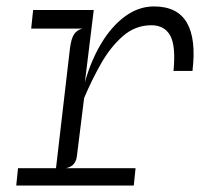

<svg xmlns="http://www.w3.org/2000/svg" viewBox="-20 -577 640 597"><path d="M30.5 0 36 -54H401.5L396 0ZM77 -488 83 -546H271.5L239.5 -488ZM149 -10 197.5 -426.5Q201.5 -457.5 210.5 -470.8Q219.5 -484 236.5 -488L204.5 -497L210 -529.5L271.5 -546L244 -321.5Q263 -389 295 -442.2Q327 -495.5 369 -526.2Q411 -557 459 -557Q531.5 -557 561 -506.5Q590.5 -456 578.5 -356.5H519.5Q527 -434.5 509.2 -466.5Q491.5 -498.5 450.5 -498.5Q401 -498.5 362.2 -464.8Q323.5 -431 294 -379Q264.5 -327 241.5 -272L219 -91Q217.5 -77.5 210 -67.8Q202.5 -58 185 -54L214 -41.5L210.5 -10Z"/></svg>

Font: Spline Sans Mono Light
Style: Italic
Weight: 300
Italic angle: -4°
Monospace: yes
Version: Version 1.004